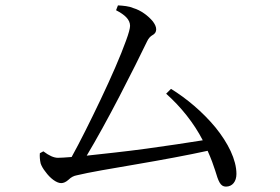

<svg xmlns="http://www.w3.org/2000/svg" viewBox="-20 -714 1040 713"><path d="M597 -366 615 -384C672 -349 732 -299 780 -241C827 -183 858 -121 858 -68C858 -40 843 -21 819 -21C798 -21 791 -41 779 -81C773 -100 764 -125 751 -154C678 -138 581 -120 487 -104C393 -88 310 -74 265 -63C254 -61 244 -56 235 -47C225 -38 216 -34 207 -34C190 -34 166 -52 149 -76C140 -87 134 -98 131 -107C128 -120 127 -133 128 -145L141 -152C162 -136 180 -128 195 -128C205 -128 222 -129 246 -131C275 -183 315 -263 354 -345C393 -427 428 -507 448 -563C458 -590 463 -609 463 -618C463 -641 444 -659 411 -676L418 -694C437 -693 460 -691 475 -684C503 -676 531 -655 548 -634C556 -623 560 -614 560 -605C560 -596 556 -589 547 -584C538 -579 531 -571 526 -560C503 -512 466 -438 424 -357C382 -276 338 -196 302 -136C365 -143 444 -151 524 -162C603 -173 678 -184 733 -193C700 -257 652 -317 597 -366Z"/></svg>

Font: CJK Symbols
Style: Regular
Weight: 400
Designer: Ryoko NISHIZUKA 西塚涼子 (kana & ideographs); Frank Grießhammer (serif-style Latin); Paul D. Hunt (sans serif–style Latin); 
Foundry: Unicode
Version: Version 2.000;hotconv 1.1.0;makeotfexe 2.6.0